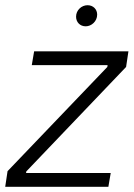

<svg xmlns="http://www.w3.org/2000/svg" viewBox="-31 -717 515 737"><path d="M-11 0H385L394 -53H69L70 -59L453 -460L462 -520H100L91 -467H382L381 -460L-2 -60ZM298 -616C320 -616 342 -635 342 -661C342 -681 327 -697 305 -697C282 -697 261 -678 261 -653C261 -632 276 -616 298 -616Z"/></svg>

Font: Fixel Text 20240404 Light
Style: Italic
Weight: 300
Width: 4
Italic angle: -10°
Designer: AlfaBravo + MacPaw
Foundry: Kyrylo Tkachov, Marchela Mozhyna, Serhii Makarenko, Maria Weinstein, Zakhar Kryvoshyya
Version: Version 1.211;Glyphs 3.2 (3225)